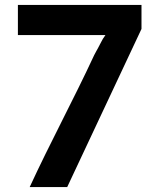

<svg xmlns="http://www.w3.org/2000/svg" viewBox="-20 -763 636 783"><path d="M557 -645V-743H53V-620H410C403 -611 396 -599 389 -585V-584C388 -584 388 -583 388 -583L384 -575C384 -575 384 -575 383 -574V-573C377 -563 368 -545 364 -538C279 -355 186 -184 101 0H254Z"/></svg>

Font: Bithumb Trading Sans Bold
Style: Bold
Weight: 700
Designer: Ham Hyungwon
Foundry: Bithumb
Version: Version 0.500;FEAKit 1.0